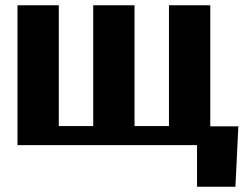

<svg xmlns="http://www.w3.org/2000/svg" viewBox="-20 -548 940 725"><path d="M46 0H724V157H869L880 -71H774V-528H618V-72H488V-528H332V-72H202V-528H46Z"/></svg>

Font: Aerodynamic
Style: Bd
Weight: 500
Designer: Google
Version: Version 2.000980; 2014